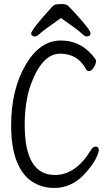

<svg xmlns="http://www.w3.org/2000/svg" viewBox="-20 -912 540 948"><path d="M247 16Q186 16 138 -15.5Q90 -47 62.5 -116Q35 -185 35 -293Q35 -468 105.5 -590Q176 -712 280 -712Q386 -712 452 -619Q454 -615 454 -610Q454 -597 443 -579Q432 -561 419 -561Q410 -561 405 -570Q364 -647 277 -647Q183 -647 126 -477Q102 -396 102 -295Q102 -48 251 -48Q355 -48 430 -173Q440 -188 453 -188Q468 -188 468 -169Q468 -164 460 -144Q443 -100 390 -45Q329 16 247 16ZM153 -732Q134 -732 134 -747Q134 -765 236 -877Q246 -888 256.5 -890Q267 -892 288 -892Q309 -892 320.5 -879.5Q332 -867 350 -848Q427 -764 427 -748Q427 -732 408 -732Q398 -732 382 -748Q366 -764 281 -823Q193 -761 177.5 -746.5Q162 -732 153 -732Z"/></svg>

Font: LXGW WenKai Mono Lite
Style: Regular
Weight: 400
Monospace: yes
Designer: LXGW / Fontworks Inc.
Foundry: LXGW / Fontworks Inc.
Version: Version 1.520; June 14, 2025